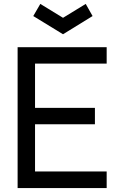

<svg xmlns="http://www.w3.org/2000/svg" viewBox="-20 -961 615 981"><path d="M302 -786 150 -879 186 -941 302 -870 418 -941 453 -879ZM70 0V-720H525V-636H159V-410H465V-326H159V-85H525V0Z"/></svg>

Font: Manrope Medium
Style: Medium
Weight: 500
Designer: Mikhail Sharanda
Foundry: Mikhail Sharanda
Version: Version 4.000;hotconv 1.0.109;makeotfexe 2.5.65596